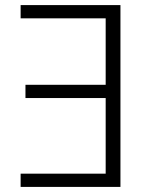

<svg xmlns="http://www.w3.org/2000/svg" viewBox="-20 -734 593 754"><path d="M61 0V-52H395V-349H80V-401H395V-662H61V-714H453V0Z"/></svg>

Font: Noto Sans Light
Style: Regular
Weight: 300
Designer: Monotype Design Team
Foundry: Monotype Imaging Inc.
Version: Version 2.007